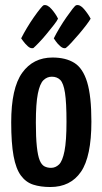

<svg xmlns="http://www.w3.org/2000/svg" viewBox="-20 -741 411 771"><path d="M182 10Q143 10 113.5 0.5Q84 -9 64 -36Q44 -63 34.5 -114.5Q25 -166 25 -250Q25 -387 69 -448.5Q113 -510 191 -510Q244 -510 278.5 -488.5Q313 -467 330 -411Q347 -355 347 -253Q347 -112 305 -51Q263 10 182 10ZM185 -67Q203 -67 217 -80.5Q231 -94 239 -134.5Q247 -175 247 -252Q247 -329 241 -368Q235 -407 222 -420Q209 -433 188 -433Q169 -433 154.5 -419Q140 -405 132 -365Q124 -325 124 -249Q124 -189 128 -152Q132 -115 139.5 -97Q147 -79 158.5 -73Q170 -67 185 -67ZM114 -548Q103 -545 92 -555Q81 -565 73 -576Q65 -587 65 -587Q75 -607 88.5 -629.5Q102 -652 116 -672Q130 -692 141 -705.5Q152 -719 155 -720Q170 -724 187 -704.5Q204 -685 213 -666Q209 -657 196 -640.5Q183 -624 167 -604.5Q151 -585 136 -569.5Q121 -554 114 -548ZM244 -548Q234 -545 222.5 -555Q211 -565 203.5 -576Q196 -587 196 -587Q206 -607 219.5 -629.5Q233 -652 247 -672Q261 -692 271.5 -705.5Q282 -719 286 -720Q301 -724 317.5 -704.5Q334 -685 344 -666Q339 -657 326.5 -640.5Q314 -624 297.5 -604.5Q281 -585 266.5 -569.5Q252 -554 244 -548Z"/></svg>

Font: Yanone Kaffeesatz Medium
Style: Regular
Weight: 500
Designer: Yanone (Cyrillic: Daniel Pouzeot, Huerta Tipografica, and Cyreal)
Foundry: Yanone
Version: Version 2.003